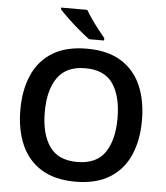

<svg xmlns="http://www.w3.org/2000/svg" viewBox="-61 -992 913 1057"><g transform="rotate(5 395.0 -464.0)"><path d="M731 -358Q731 -247 694.5 -164.5Q658 -82 583 -36Q508 10 395 10Q281 10 206.5 -36Q132 -82 95.5 -165Q59 -248 59 -359Q59 -469 95.5 -551.5Q132 -634 206.5 -679.5Q281 -725 396 -725Q509 -725 583.5 -679.5Q658 -634 694.5 -551.5Q731 -469 731 -358ZM194 -358Q194 -237 242 -168Q290 -99 395 -99Q501 -99 548.5 -168Q596 -237 596 -358Q596 -479 549 -548Q502 -617 396 -617Q291 -617 242.5 -548Q194 -479 194 -358ZM378 -938Q391 -916 410 -888.5Q429 -861 449.5 -835Q470 -809 485 -791V-778H402Q377 -796 344 -824Q311 -852 280.5 -881Q250 -910 234 -928V-938Z"/></g></svg>

Font: Noto Sans Tamil SemiBold
Style: Regular
Weight: 600
Designer: Jelle Bosma - Monotype Design Team
Foundry: Monotype Imaging Inc.
Version: Version 2.004; ttfautohint (v1.8.4.7-5d5b)